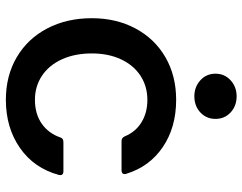

<svg xmlns="http://www.w3.org/2000/svg" viewBox="-106 -709 826 654"><g transform="rotate(90 307.0 -382.0)"><path d="M42 -282Q42 -365 77 -430.5Q112 -496 175 -532.5Q238 -569 320 -569Q414 -569 481 -523.5Q548 -478 572 -399Q573 -397 573 -394Q573 -383 560 -383H460Q449 -383 444 -395Q429 -431 396.5 -451Q364 -471 320 -471Q274 -471 238 -447.5Q202 -424 182 -381Q162 -338 162 -282Q162 -224 182 -180Q202 -136 238 -112Q274 -88 320 -88Q368 -88 401 -111Q434 -134 448 -174Q451 -185 464 -185H563Q579 -185 576 -170Q553 -85 484 -37Q415 11 320 11Q238 11 175 -26Q112 -63 77 -129.5Q42 -196 42 -282ZM231 -703Q231 -734 253.5 -754.5Q276 -775 308 -775Q341 -775 363 -754.5Q385 -734 385 -703Q385 -672 363 -651.5Q341 -631 308 -631Q276 -631 253.5 -651.5Q231 -672 231 -703Z"/></g></svg>

Font: Open Sauce Two SemiBold
Style: Regular
Weight: 600
Designer: Alfredo Marco Pradil
Foundry: Creative Sauce Fz LLC
Version: Version 1.477